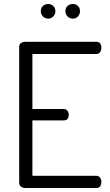

<svg xmlns="http://www.w3.org/2000/svg" viewBox="-20 -940 548 960"><path d="M221 -920Q236 -920 246.5 -910Q257 -900 257 -884Q257 -869 246.5 -858Q236 -847 221 -847Q205 -847 194.5 -858Q184 -869 184 -884Q184 -900 194.5 -910Q205 -920 221 -920ZM344 -920Q360 -920 370 -910Q380 -900 380 -884Q380 -869 370 -858Q360 -847 344 -847Q328 -847 317.5 -858Q307 -869 307 -884Q307 -900 317.5 -910Q328 -920 344 -920ZM142 -395H299Q311 -395 317.5 -386Q324 -377 324 -365Q324 -355 318.5 -346.5Q313 -338 299 -338H142V-61H462Q474 -61 480.5 -51.5Q487 -42 487 -30Q487 -19 481.5 -9.5Q476 0 462 0H106Q95 0 85.5 -6.5Q76 -13 76 -26V-706Q76 -719 85.5 -725Q95 -731 106 -731H462Q476 -731 481.5 -722Q487 -713 487 -702Q487 -689 480.5 -679.5Q474 -670 462 -670H142Z"/></svg>

Font: AkaAcidDosis
Style: Regular
Weight: 400
Designer: Edgar Tolentino, Pablo Impallari, Igino Marini, Aka-Acid
Foundry: Edgar Tolentino, Pablo Impallari, Igino Marini, Cyberella
Version: Version 1.007